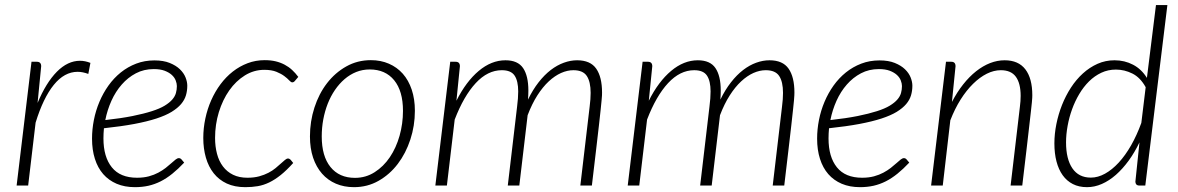

<svg xmlns="http://www.w3.org/2000/svg" viewBox="-20 -748 4749 774"><path d="M47 0 107 -499H128.5Q146 -499 146 -481L131.5 -333Q165.5 -414.5 209.2 -458.8Q253 -503 302.5 -503Q323 -503 344.5 -494.5L336 -450Q313 -458.5 293 -458.5Q239.5 -458.5 196.8 -405.8Q154 -353 123.5 -253.5L93.5 0Z M735 -402.5Q735 -382 729.5 -363.5Q724 -345 710 -328.5Q696 -312 672 -297.2Q648 -282.5 610.5 -270.2Q573 -258 521 -248.2Q469 -238.5 399 -231Q398 -220.5 397.5 -210.2Q397 -200 397 -190Q397 -115.5 430.8 -73.5Q464.5 -31.5 532.5 -31.5Q559 -31.5 580.2 -37.2Q601.5 -43 618.2 -52Q635 -61 647.8 -71Q660.5 -81 670.5 -90Q680.5 -99 687.8 -104.8Q695 -110.5 701 -110.5Q707 -110.5 711.5 -105.5L722.5 -92.5Q698 -66.5 674.8 -47.8Q651.5 -29 627.8 -17Q604 -5 578.5 0.8Q553 6.5 524 6.5Q482.5 6.5 450.2 -7.2Q418 -21 396 -46.2Q374 -71.5 362.5 -107.8Q351 -144 351 -189Q351 -226.5 358.5 -264.5Q366 -302.5 380.8 -337.5Q395.5 -372.5 417.2 -403Q439 -433.5 467 -456Q495 -478.5 529 -491.5Q563 -504.5 602.5 -504.5Q639 -504.5 664.2 -494.2Q689.5 -484 705.2 -468.8Q721 -453.5 728 -435.8Q735 -418 735 -402.5ZM600 -469.5Q560 -469.5 527.8 -452.5Q495.5 -435.5 470.8 -407.2Q446 -379 429.2 -341.8Q412.5 -304.5 404.5 -264Q468 -271 514 -280.2Q560 -289.5 592 -299.8Q624 -310 643.8 -322Q663.5 -334 674.5 -346.8Q685.5 -359.5 689.2 -373Q693 -386.5 693 -401Q693 -411.5 688.2 -423.8Q683.5 -436 672.5 -446Q661.5 -456 643.8 -462.8Q626 -469.5 600 -469.5Z M1162 -91Q1135.5 -61.5 1111.8 -42.5Q1088 -23.5 1065.2 -12.5Q1042.5 -1.5 1019 2.5Q995.5 6.5 969 6.5Q926 6.5 894.2 -8.2Q862.5 -23 841.5 -49.5Q820.5 -76 810 -112.5Q799.5 -149 799.5 -192Q799.5 -231.5 807.8 -270.2Q816 -309 831.5 -344Q847 -379 869 -408.5Q891 -438 918.5 -459.5Q946 -481 978.2 -493.2Q1010.5 -505.5 1047 -505.5Q1071.5 -505.5 1091.2 -500.8Q1111 -496 1127.5 -487.2Q1144 -478.5 1157.5 -466Q1171 -453.5 1182.5 -438L1168.5 -421.5Q1164 -416 1158 -416Q1153 -416 1145.8 -424Q1138.5 -432 1126.2 -441.2Q1114 -450.5 1094.5 -458.5Q1075 -466.5 1045.5 -466.5Q1003.5 -466.5 967.2 -444Q931 -421.5 904.2 -383.5Q877.5 -345.5 862.2 -295.8Q847 -246 847 -192Q847 -157.5 854.8 -128Q862.5 -98.5 878.8 -77Q895 -55.5 919.5 -43.5Q944 -31.5 977.5 -31.5Q1004 -31.5 1025 -37.2Q1046 -43 1062.2 -51.5Q1078.5 -60 1090.8 -70.2Q1103 -80.5 1112.5 -89Q1122 -97.5 1128.8 -103.2Q1135.5 -109 1141 -109Q1146.5 -109 1151.5 -104L1162 -91Z M1411 -31Q1454.5 -31 1490.2 -53.8Q1526 -76.5 1551.5 -114.2Q1577 -152 1590.8 -200.8Q1604.5 -249.5 1604.5 -301Q1604.5 -381 1569 -424.5Q1533.5 -468 1470.5 -468Q1441.5 -468 1416 -457.8Q1390.5 -447.5 1369 -429Q1347.5 -410.5 1330.2 -385.2Q1313 -360 1301.2 -330Q1289.5 -300 1283.2 -266.5Q1277 -233 1277 -198Q1277 -118.5 1312.2 -74.8Q1347.5 -31 1411 -31ZM1407 6.5Q1367 6.5 1334.2 -7.5Q1301.5 -21.5 1278.2 -48Q1255 -74.5 1242.2 -112.2Q1229.5 -150 1229.5 -198Q1229.5 -258.5 1247.5 -314.2Q1265.5 -370 1298.2 -412.5Q1331 -455 1376 -480.2Q1421 -505.5 1475 -505.5Q1515 -505.5 1547.8 -491.2Q1580.5 -477 1603.8 -450.8Q1627 -424.5 1639.8 -386.5Q1652.5 -348.5 1652.5 -301.5Q1652.5 -241 1634.2 -185.5Q1616 -130 1583.5 -87.2Q1551 -44.5 1506 -19Q1461 6.5 1407 6.5Z M1735 0 1795 -499H1816.5Q1834 -499 1834 -481L1820 -342Q1859 -419.5 1910 -462.2Q1961 -505 2017.5 -505Q2067.5 -505 2088.8 -473.5Q2110 -442 2110 -383Q2110 -366 2108.5 -346.5Q2128 -386.5 2151.2 -416.2Q2174.5 -446 2200.2 -465.8Q2226 -485.5 2253 -495.2Q2280 -505 2306.5 -505Q2360 -505 2383.5 -471.2Q2407 -437.5 2407 -375Q2407 -370 2406.8 -363.8Q2406.5 -357.5 2405.2 -344Q2404 -330.5 2401.5 -306.8Q2399 -283 2394.5 -243Q2390 -203 2383 -143.8Q2376 -84.5 2366 0H2319.5L2357 -318Q2359 -333.5 2360 -347.2Q2361 -361 2361 -373.5Q2361 -418.5 2345.5 -441.8Q2330 -465 2291.5 -465Q2267 -465 2241.8 -453.8Q2216.5 -442.5 2192.2 -420Q2168 -397.5 2146.2 -363.5Q2124.5 -329.5 2107 -283.5L2073.5 0H2027L2064.5 -318Q2069 -352.5 2069 -379.5Q2069 -421.5 2054.5 -443.2Q2040 -465 2003 -465Q1946 -465 1897.8 -413Q1849.5 -361 1813 -266L1781.5 0Z M2510.5 0 2570.5 -499H2592Q2609.5 -499 2609.5 -481L2595.5 -342Q2634.5 -419.5 2685.5 -462.2Q2736.5 -505 2793 -505Q2843 -505 2864.2 -473.5Q2885.5 -442 2885.5 -383Q2885.5 -366 2884 -346.5Q2903.5 -386.5 2926.8 -416.2Q2950 -446 2975.8 -465.8Q3001.5 -485.5 3028.5 -495.2Q3055.5 -505 3082 -505Q3135.5 -505 3159 -471.2Q3182.5 -437.5 3182.5 -375Q3182.5 -370 3182.2 -363.8Q3182 -357.5 3180.8 -344Q3179.5 -330.5 3177 -306.8Q3174.5 -283 3170 -243Q3165.5 -203 3158.5 -143.8Q3151.5 -84.5 3141.5 0H3095L3132.5 -318Q3134.5 -333.5 3135.5 -347.2Q3136.5 -361 3136.5 -373.5Q3136.5 -418.5 3121 -441.8Q3105.5 -465 3067 -465Q3042.5 -465 3017.2 -453.8Q2992 -442.5 2967.8 -420Q2943.5 -397.5 2921.8 -363.5Q2900 -329.5 2882.5 -283.5L2849 0H2802.5L2840 -318Q2844.5 -352.5 2844.5 -379.5Q2844.5 -421.5 2830 -443.2Q2815.5 -465 2778.5 -465Q2721.5 -465 2673.2 -413Q2625 -361 2588.5 -266L2557 0Z M3658 -402.5Q3658 -382 3652.5 -363.5Q3647 -345 3633 -328.5Q3619 -312 3595 -297.2Q3571 -282.5 3533.5 -270.2Q3496 -258 3444 -248.2Q3392 -238.5 3322 -231Q3321 -220.5 3320.5 -210.2Q3320 -200 3320 -190Q3320 -115.5 3353.8 -73.5Q3387.5 -31.5 3455.5 -31.5Q3482 -31.5 3503.2 -37.2Q3524.5 -43 3541.2 -52Q3558 -61 3570.8 -71Q3583.5 -81 3593.5 -90Q3603.5 -99 3610.8 -104.8Q3618 -110.5 3624 -110.5Q3630 -110.5 3634.5 -105.5L3645.5 -92.5Q3621 -66.5 3597.8 -47.8Q3574.5 -29 3550.8 -17Q3527 -5 3501.5 0.8Q3476 6.5 3447 6.5Q3405.5 6.5 3373.2 -7.2Q3341 -21 3319 -46.2Q3297 -71.5 3285.5 -107.8Q3274 -144 3274 -189Q3274 -226.5 3281.5 -264.5Q3289 -302.5 3303.8 -337.5Q3318.5 -372.5 3340.2 -403Q3362 -433.5 3390 -456Q3418 -478.5 3452 -491.5Q3486 -504.5 3525.5 -504.5Q3562 -504.5 3587.2 -494.2Q3612.5 -484 3628.2 -468.8Q3644 -453.5 3651 -435.8Q3658 -418 3658 -402.5ZM3523 -469.5Q3483 -469.5 3450.8 -452.5Q3418.5 -435.5 3393.8 -407.2Q3369 -379 3352.2 -341.8Q3335.5 -304.5 3327.5 -264Q3391 -271 3437 -280.2Q3483 -289.5 3515 -299.8Q3547 -310 3566.8 -322Q3586.5 -334 3597.5 -346.8Q3608.5 -359.5 3612.2 -373Q3616 -386.5 3616 -401Q3616 -411.5 3611.2 -423.8Q3606.5 -436 3595.5 -446Q3584.5 -456 3566.8 -462.8Q3549 -469.5 3523 -469.5Z M3733.5 0 3793.5 -499H3815Q3832 -499 3832 -481L3817.5 -337Q3838 -376.5 3862.8 -407.8Q3887.5 -439 3915 -460.8Q3942.5 -482.5 3971.5 -493.8Q4000.5 -505 4030 -505Q4085.5 -505 4113.5 -468.5Q4141.5 -432 4141.5 -364Q4141.5 -359.5 4141.2 -353.8Q4141 -348 4139.8 -335.5Q4138.5 -323 4136 -300.2Q4133.5 -277.5 4129 -238.8Q4124.5 -200 4117.8 -141.8Q4111 -83.5 4101 0H4054L4091.5 -318Q4094.5 -341 4094.5 -361.5Q4094.5 -412 4075.2 -438.5Q4056 -465 4014.5 -465Q3986.5 -465 3958 -450.8Q3929.5 -436.5 3902.8 -410.2Q3876 -384 3852.5 -346.8Q3829 -309.5 3811 -263L3780.5 0Z M4574 0Q4564.5 0 4560.8 -4.5Q4557 -9 4557 -15.5L4573.5 -174Q4554 -133.5 4529.8 -100.2Q4505.5 -67 4478.5 -43.2Q4451.5 -19.5 4422 -6.5Q4392.5 6.5 4362 6.5Q4329.5 6.5 4305 -6Q4280.5 -18.5 4264 -41.5Q4247.5 -64.5 4239 -97Q4230.5 -129.5 4230.5 -170Q4230.5 -208 4238.5 -247.8Q4246.5 -287.5 4261.2 -324.8Q4276 -362 4297.2 -394.8Q4318.5 -427.5 4345.5 -452Q4372.5 -476.5 4404.5 -490.8Q4436.5 -505 4473 -505Q4513.5 -505 4547.5 -487.2Q4581.5 -469.5 4603.5 -434L4640 -727.5H4686L4597 0ZM4377.5 -32Q4406 -32 4434.5 -47.8Q4463 -63.5 4489.8 -92.5Q4516.5 -121.5 4539.8 -162.2Q4563 -203 4581 -252.5L4598.5 -396.5Q4577 -435.5 4545 -451.5Q4513 -467.5 4478.5 -467.5Q4447 -467.5 4419.8 -454.8Q4392.5 -442 4370.2 -420Q4348 -398 4330.8 -369Q4313.5 -340 4301.8 -307.5Q4290 -275 4283.8 -240.5Q4277.5 -206 4277.5 -174Q4277.5 -107 4303 -69.5Q4328.5 -32 4377.5 -32Z"/></svg>

Font: Lato TR Light
Style: Italic
Weight: 300
Italic angle: -12°
Designer: Lukasz Dziedzic
Foundry: Lukasz Dziedzic
Version: Version 1.104 2013